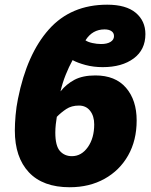

<svg xmlns="http://www.w3.org/2000/svg" viewBox="-20 -785 640 815"><path d="M275.9 9.8Q162.1 9.8 102.5 -53.7Q43 -117.2 43 -231Q43 -258.8 46.1 -295.4Q49.3 -332 56.2 -365.2Q94.2 -555.7 187.7 -660.4Q281.2 -765.1 435.1 -765.1Q515.1 -765.1 556.2 -730.7Q597.2 -696.3 597.2 -640.1Q597.2 -573.7 547.4 -536.9Q497.6 -500 416 -500Q377 -500 343.3 -509Q309.6 -518.1 288.1 -529.8Q272.5 -501.5 258.8 -467.3Q245.1 -433.1 236.8 -397Q261.2 -427.7 296.1 -446.3Q331.1 -464.8 384.8 -464.8Q469.7 -464.8 514.9 -412.4Q560.1 -359.9 560.1 -273.9Q560.1 -189 523.9 -125.2Q487.8 -61.5 423.6 -25.9Q359.4 9.8 275.9 9.8ZM409.2 -598.1Q434.6 -598.1 449.2 -607.2Q463.9 -616.2 463.9 -631.8Q463.9 -645.5 453.1 -652.8Q442.4 -660.2 423.8 -660.2Q372.1 -660.2 342.8 -613.8Q353.5 -606.4 372.3 -602.3Q391.1 -598.1 409.2 -598.1ZM285.2 -122.1Q325.7 -122.1 352.8 -160.4Q379.9 -198.7 379.9 -256.8Q379.9 -292.5 362.5 -314.7Q345.2 -336.9 314.9 -336.9Q283.7 -336.9 261.5 -322.3Q239.3 -307.6 221.2 -289.1Q218.8 -275.4 216.8 -257.3Q214.8 -239.3 214.8 -222.2Q214.8 -166 234.4 -144Q253.9 -122.1 285.2 -122.1Z"/></svg>

Font: Open Sans ExtraBold
Style: Italic
Weight: 800
Italic angle: -12°
Designer: Monotype Design Team
Foundry: Monotype Imaging Inc.
Version: Version 3.000; ttfautohint (v1.8.4)